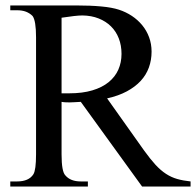

<svg xmlns="http://www.w3.org/2000/svg" viewBox="-20 -682 717 702"><path d="M499.5 0 275.4 -309.6Q262.2 -309.1 252.4 -308.3Q242.7 -307.6 234.9 -307.6Q227.5 -307.6 220.5 -307.9Q213.4 -308.1 205.1 -309.6V-117.7Q205.1 -54.2 219.2 -40.5Q237.8 -18.6 275.4 -18.6H301.3V0H17.6V-18.6H42.5Q85.4 -18.6 102.1 -44.9Q111.8 -60.5 111.8 -117.7V-545.4Q111.8 -606.4 99.1 -623.5Q88.9 -633.8 75 -639.2Q61 -644.5 42.5 -644.5H17.6V-662.1H257.8Q311 -662.1 350.3 -658.4Q389.6 -654.8 415 -646.5Q440.4 -638.2 462.2 -623.8Q483.9 -609.4 500 -589.8Q516.1 -570.3 525.1 -545.9Q534.2 -521.5 534.2 -493.2Q534.2 -462.4 524.4 -435.3Q514.6 -408.2 494.4 -386.2Q474.1 -364.3 443.6 -347.9Q413.1 -331.5 371.6 -322.3L506.8 -131.8Q529.3 -100.6 548.3 -79.8Q567.4 -59.1 586.9 -46.4Q606.4 -33.7 627.9 -27.6Q649.4 -21.5 676.8 -18.6V0ZM281.7 -625.5Q269 -625.5 249.8 -623.3Q230.5 -621.1 205.1 -617.2V-340.8H232.9Q281.7 -340.8 317.6 -351.6Q353.5 -362.3 377.2 -381.6Q400.9 -400.9 412.6 -427.2Q424.3 -453.6 424.3 -484.9Q424.3 -516.1 414.3 -541.7Q404.3 -567.4 385.7 -585.7Q367.2 -604 340.8 -614.5Q314.5 -625 281.7 -625.5Z"/></svg>

Font: Campania
Style: Regular
Weight: 400
Version: Version 2.009